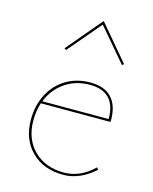

<svg xmlns="http://www.w3.org/2000/svg" viewBox="-105 -749 657 822"><g transform="rotate(15 223.5 -337.5)"><path d="M394 -57Q328 3 254 3Q166 3 113 -50Q60 -103 60 -189Q60 -254 86.5 -304Q113 -354 159.5 -381.5Q206 -409 265 -409Q329 -409 360.5 -374.5Q392 -340 392 -278Q392 -271 391 -268H83Q71 -232 71 -189Q71 -107 121.5 -57Q172 -7 254 -7Q327 -7 386 -65ZM87 -278H381Q381 -399 266 -399Q204 -399 156.5 -366.5Q109 -334 87 -278ZM120 -522 252 -678 384 -522 376 -516 252 -662 128 -516Z"/></g></svg>

Font: Ysabeau Hairline
Style: Regular
Weight: 100
Designer: Christian Thalmann (Catharsis Fonts)
Version: Version 0.003